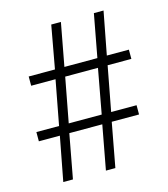

<svg xmlns="http://www.w3.org/2000/svg" viewBox="-107 -799 774 883"><g transform="rotate(-15 279.5 -357.0)"><path d="M85 0H131L170 -210H327L288 0H333L372 -210H502V-254H381L421 -466H534V-510H429L468 -714H422L384 -510H227L265 -714H219L182 -510H57V-466H173L133 -254H25V-210H125ZM179 -254 219 -466H375L336 -254Z"/></g></svg>

Font: Noto Serif Light
Style: Regular
Weight: 300
Designer: Monotype Design Team
Foundry: Monotype Imaging Inc.
Version: Version 2.013